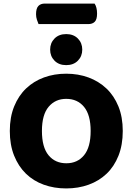

<svg xmlns="http://www.w3.org/2000/svg" viewBox="-20 -1038 743 1076"><path d="M196 -903Q192 -912 187 -927Q182 -942 182 -958Q182 -991 195 -1004.5Q208 -1018 231 -1018H510Q517 -1008 520.5 -993.5Q524 -979 524 -962Q524 -929 511 -916Q498 -903 475 -903ZM668 -304Q668 -226 644 -165.5Q620 -105 577.5 -64.5Q535 -24 477 -3Q419 18 351 18Q283 18 225 -3Q167 -24 125 -65Q83 -106 59 -166Q35 -226 35 -304Q35 -382 59.5 -442Q84 -502 126.5 -542.5Q169 -583 226.5 -604Q284 -625 351 -625Q418 -625 475.5 -604Q533 -583 576 -542.5Q619 -502 643.5 -442Q668 -382 668 -304ZM488 -304Q488 -394 451 -439Q414 -484 351 -484Q290 -484 252.5 -439.5Q215 -395 215 -304Q215 -213 252 -168Q289 -123 352 -123Q414 -123 451 -168Q488 -213 488 -304ZM441 -760Q441 -723 416.5 -698Q392 -673 351 -673Q310 -673 285.5 -698Q261 -723 261 -760Q261 -797 285.5 -822Q310 -847 351 -847Q392 -847 416.5 -822Q441 -797 441 -760Z"/></svg>

Font: Baloo Thambi 2 ExtraBold
Style: Regular
Weight: 800
Designer: Aadarsh Rajan and Ek Type
Foundry: Ek Type
Version: Version 1.640;hotconv 1.0.111;makeotfexe 2.5.65597; ttfautoh